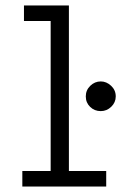

<svg xmlns="http://www.w3.org/2000/svg" viewBox="-20 -685 490 705"><path d="M62 0V-57H166V-608H68V-665H233V-57H370V0ZM350 -277Q327 -277 311 -292.5Q295 -308 295 -331Q295 -354 311.5 -370Q328 -386 350 -386Q371 -386 388 -370Q405 -354 405 -331Q405 -309 388.5 -293Q372 -277 350 -277Z"/></svg>

Font: Inconsolata SemiCondensed
Style: Regular
Weight: 400
Width: 4
Monospace: yes
Designer: Raph Levien, Cyreal, Brenton Simpson
Foundry: Raph Levien, Cyreal, Google
Version: Version 3.001; ttfautohint (v1.8.2.53-6de2)